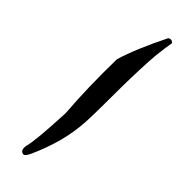

<svg xmlns="http://www.w3.org/2000/svg" viewBox="-179 -548 503 503"><g transform="rotate(45 73.0 -296.0)"><path d="M115.2 -534.2Q111.8 -516.1 107.9 -481Q104 -436 103 -356.9Q103 -266.1 101.1 -230Q97.2 -152.8 59.1 -68.8Q51.8 -53.2 45.9 -53.2Q43 -53.2 40 -55.2Q33.2 -59.1 35.2 -73.2Q43 -100.1 47.9 -208Q41 -294.9 43 -402.8Q59.1 -457 99.1 -537.1Q108.9 -543 115.2 -534.2Z"/></g></svg>

Font: Jameel Khushkhati
Style: Regular
Weight: 400
Version: Version 3.5